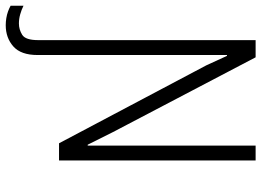

<svg xmlns="http://www.w3.org/2000/svg" viewBox="-171 -585 912 670"><g transform="rotate(90 285.0 -250.0)"><path d="M38 186Q26 186 13.5 184Q1 182 -10 178Q-21 174 -30 169V124Q-16 131 0 135.5Q16 140 32 140Q53 140 71.5 128.5Q90 117 90 73V-686H150L411 -188L455 -100H458V-686H510V0H450L178 -514L145 -586H142V75Q142 133 112 159.5Q82 186 38 186Z"/></g></svg>

Font: Chivo Mono Thin
Style: Regular
Weight: 250
Designer: Hector Gatti
Foundry: Omnibus-Type
Version: Version 1.008